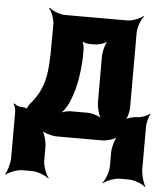

<svg xmlns="http://www.w3.org/2000/svg" viewBox="-61 -601 716 833"><g transform="rotate(5 297.5 -184.5)"><path d="M38 -114H36C25 -114 11 -121 5 -127L2 -124C7 -118 12 -102 12 -91V109C12 133 1 170 -8 183L-6 185C7 173 43 159 66 159H108C131 159 167 173 180 185L182 183C170 170 156 133 156 109V50C156 26 145 -14 132 -26L130 -24C141 -11 179 0 201 0H398C420 0 457 -11 468 -24L466 -26C453 -14 442 26 442 50V109C442 133 428 170 416 183L418 185C431 173 467 159 490 159H530C553 159 588 173 601 185L603 183C594 170 583 133 583 109V-76C583 -94 591 -122 598 -132L597 -134C587 -125 560 -114 543 -114C526 -114 496 -106 487 -96L489 -94C499 -103 507 -134 507 -152V-478C507 -502 521 -539 533 -552L531 -554C519 -542 485 -528 462 -528H190C168 -528 133 -542 122 -554L119 -551C131 -539 145 -502 144 -479L143 -353C142 -324 141 -299 138 -277C130 -213 107 -170 73 -131C69 -126 59 -109 61 -105L65 -107C63 -111 44 -114 38 -114ZM284 -353V-382C285 -396 279 -421 272 -428L269 -425C275 -418 295 -412 307 -412H330C350 -412 382 -423 392 -436L390 -438C377 -426 366 -386 366 -362V-164C366 -140 377 -100 390 -88L392 -90C381 -103 347 -114 326 -114H252C235 -114 212 -107 201 -99L203 -96C215 -104 234 -130 242 -148C267 -203 281 -272 284 -353Z"/></g></svg>

Font: Asimov
Style: EdgeExtreme
Weight: 500
Designer: Google
Version: Version 2.000980: 2014